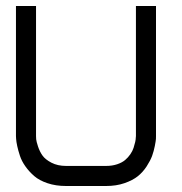

<svg xmlns="http://www.w3.org/2000/svg" viewBox="-20 -620 606 640"><path d="M33.2 -600.1H100.1V-166.5Q100.1 -162.6 100.6 -155.8Q101.1 -148.9 106.7 -131.8Q112.3 -114.7 121.6 -101.6Q130.9 -88.4 151.6 -77.6Q172.4 -66.9 200.2 -66.9H333.5Q354 -66.9 370.6 -72.5Q387.2 -78.1 397.2 -86.7Q407.2 -95.2 414.6 -106Q421.9 -116.7 425.3 -127.4Q428.7 -138.2 430.7 -146.7Q432.6 -155.3 432.6 -161.1L433.1 -166.5V-600.1H500V-166.5Q500 -163.1 499.8 -157Q499.5 -150.9 496.1 -133.5Q492.7 -116.2 487.1 -100.6Q481.4 -85 469 -65.7Q456.5 -46.4 439.5 -32.7Q422.4 -19 395 -9.5Q367.7 0 333.5 0H200.2Q166 0 138.4 -9.3Q110.8 -18.6 94 -33.2Q77.1 -47.9 64.7 -65.4Q52.2 -83 46.4 -100.8Q40.5 -118.7 37.4 -133.3Q34.2 -147.9 33.7 -157.2L33.2 -166.5Z"/></svg>

Font: Malkor
Style: Regular
Weight: 400
Version: Version 1.3